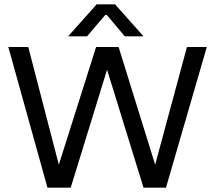

<svg xmlns="http://www.w3.org/2000/svg" viewBox="-20 -868 995 888"><path d="M427.1 -848.1 294.9 -700H382.6L470.5 -803.1L557 -700H643.9L512 -848.1ZM18.6 -650.5 199.5 0H307L475.2 -545.6L643.8 0H747.7L936.4 -650.5H844.6L697.6 -106.4L528.6 -650.5H424.4L252.1 -106.4L110.7 -650.5Z"/></svg>

Font: Overused Grotesk Light
Style: Regular
Weight: 300
Designer: RandomMaerks
Version: Version 0.005